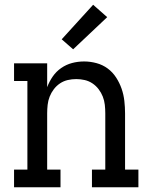

<svg xmlns="http://www.w3.org/2000/svg" viewBox="-20 -786 640 806"><path d="M234 0H39V-74H95V-446H39V-520H178V-420Q187 -444 201.5 -465Q216 -486 237 -500.5Q258 -515 282.5 -521.5Q307 -528 333 -528Q359 -528 385 -521Q411 -514 432 -498.5Q453 -483 467.5 -460.5Q482 -438 490.5 -413.5Q499 -389 502 -362.5Q505 -336 505 -310V-74H561V0H366V-74H422V-310Q422 -328 420 -346Q418 -364 411.5 -380.5Q405 -397 394 -411.5Q383 -426 368 -436Q353 -446 335.5 -450Q318 -454 300 -454Q282 -454 264.5 -450Q247 -446 232 -436Q217 -426 206 -411.5Q195 -397 188.5 -380.5Q182 -364 180 -346Q178 -328 178 -310V-74H234ZM287 -579 239 -621 371 -766 430 -714Z"/></svg>

Font: Iosevka Etoile
Style: Regular
Weight: 400
Designer: Belleve Invis
Foundry: Belleve Invis
Version: Version 33.2.4